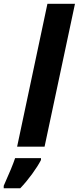

<svg xmlns="http://www.w3.org/2000/svg" viewBox="-72 -780 419 1021"><path d="M180.2 -759.8H326.7L165 0H19ZM8.3 61H146V70.8Q128.9 104 98.4 145.8Q67.9 187.5 35.6 221.2H-52.2V208Q-6.8 106.9 8.3 61Z"/></svg>

Font: Viking Open Sans
Style: Bold Italic
Weight: 700
Italic angle: -12°
Foundry: Ascender Corporation
Version: Version 2.000